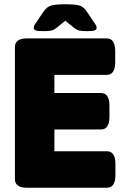

<svg xmlns="http://www.w3.org/2000/svg" viewBox="-20 -880 586 900"><path d="M107 0Q50 0 50 -40V-660Q50 -700 107 -700H480Q520 -700 520 -640V-589Q520 -529 480 -529H235V-444H453Q493 -444 493 -384V-333Q493 -273 453 -273H235V-171H481Q521 -171 521 -111V-60Q521 0 481 0ZM184 -734Q157 -734 147.5 -737.5Q138 -741 138 -750Q138 -759 148 -772L183 -824Q200 -849 221 -854.5Q242 -860 286 -860Q331 -860 351.5 -854.5Q372 -849 388 -824L423 -772Q433 -759 433 -750Q433 -741 423.5 -737.5Q414 -734 388 -734Q366 -734 353 -736.5Q340 -739 325 -751L286 -783L247 -751Q232 -739 219.5 -736.5Q207 -734 184 -734Z"/></svg>

Font: Asap Black
Style: Regular
Weight: 900
Designer: Pablo Cosgaya
Foundry: Omnibus-Type
Version: Version 3.001; ttfautohint (v1.8.4.7-5d5b)